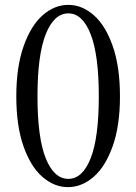

<svg xmlns="http://www.w3.org/2000/svg" viewBox="-20 -755 560 789"><path d="M47 -359Q47 -480 77 -565Q107 -650 155.5 -692.5Q204 -735 261 -735Q317 -735 365.5 -692.5Q414 -650 443.5 -565Q473 -480 473 -359Q473 -238 443 -154Q413 -70 364.5 -28Q316 14 259 14Q203 14 154.5 -28Q106 -70 76.5 -154Q47 -238 47 -359ZM386 -359Q386 -529 352.5 -614.5Q319 -700 261 -700Q202 -700 168 -614.5Q134 -529 134 -359Q134 -189 168 -104.5Q202 -20 261 -20Q319 -20 352.5 -104.5Q386 -189 386 -359Z"/></svg>

Font: Shippori Mincho B1
Style: Regular
Weight: 400
Designer: FONTDASU
Foundry: FONTDASU / Google Inc. / but / Adobe
Version: Version 3.110; ttfautohint (v1.8.3)